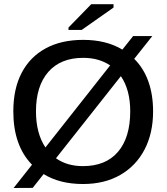

<svg xmlns="http://www.w3.org/2000/svg" viewBox="-20 -894 818 943"><path d="M731.9 -347.2Q731.9 -239.7 689.9 -159.4Q647.9 -79.1 570.6 -34.7Q493.2 9.8 387.7 9.8Q272.9 9.8 194.3 -39.1L140.6 28.8L46.9 29.3L137.2 -85Q45.4 -179.2 45.4 -347.2Q45.4 -457.5 86.2 -535.9Q127 -614.3 203.9 -656.2Q280.8 -698.2 388.7 -698.2Q501.5 -698.2 581.1 -650.4L633.8 -716.8H728L639.2 -605Q685.5 -559.1 708.7 -493.9Q731.9 -428.7 731.9 -347.2ZM156.7 -347.2Q156.7 -239.3 203.1 -169.9L521 -572.8Q465.8 -609.9 388.7 -609.9Q277.8 -609.9 217.3 -540.8Q156.7 -471.7 156.7 -347.2ZM619.6 -347.2Q619.6 -452.6 573.7 -520L254.9 -116.7Q309.1 -78.1 387.7 -78.1Q499.5 -78.1 559.6 -148.4Q619.6 -218.8 619.6 -347.2ZM537.6 -856.9 381.3 -747.1H316.4V-758.8L428.2 -873.5H537.6Z"/></svg>

Font: Arimo Medium
Style: Regular
Weight: 500
Designer: Steve Matteson
Foundry: Monotype Imaging Inc.
Version: Version 1.33